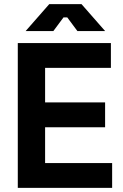

<svg xmlns="http://www.w3.org/2000/svg" viewBox="-20 -908 594 928"><path d="M66 0V-700H516V-580H198V-413H488V-293H198V-120H522V0ZM104 -758 218 -888H374L488 -758H354L305 -824H287L238 -758Z"/></svg>

Font: Space Grotesk Light
Style: Bold
Weight: 700
Version: Version 2.000